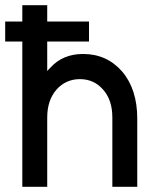

<svg xmlns="http://www.w3.org/2000/svg" viewBox="-20 -720 602 740"><path d="M509 0V-264Q509 -319 494.5 -364.5Q480 -410 451 -444Q392 -512 300 -512Q222 -512 174 -459Q171 -456 168 -453Q165 -450 162 -446V-700H66V0H162V-267Q162 -334 198 -375Q234 -415 288 -415Q342 -415 377 -375Q413 -335 413 -267V0ZM0 -560H323V-637H0Z"/></svg>

Font: Unageo
Style: Medium
Weight: 500
Designer: Richard Sepsi
Foundry: Richard Sepsi
Version: Version 2.000